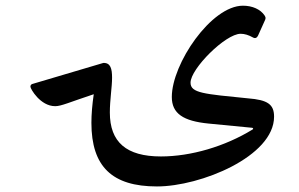

<svg xmlns="http://www.w3.org/2000/svg" viewBox="-20 -363 1061 681"><path d="M536.6 298.3C691.4 298.3 952.1 191.9 952.1 50.8C952.1 7.3 929.7 -8.8 859.4 -14.2C703.6 -29.8 655.8 -32.7 655.8 -69.8C655.8 -119.1 779.8 -243.2 833.5 -243.2C847.6 -243.2 861.8 -238.8 877.4 -230C879.9 -228.5 881.8 -228 884.3 -228C889.2 -228 892.6 -231.4 895.5 -237.3L919.9 -291.5C920.9 -293.9 921.9 -296.4 921.9 -298.8C921.9 -302.2 920.4 -304.7 918.5 -308.1C903.8 -330.1 875 -342.8 841.8 -342.8C729 -342.8 589.4 -136.7 589.4 -19C589.4 40 630.4 66.4 719.2 75.2L875 90.3C876.5 90.8 877.9 91.8 877.9 93.3C877.9 94.2 877.4 95.2 876 96.2C777.8 156.7 656.7 191.9 550.8 191.9C428.2 191.9 369.6 141.1 369.6 36.1C369.6 -8.8 377.5 -54.2 377.5 -87.4C377.5 -119.2 372.1 -141.1 346.2 -139.7L94.2 -65C90.3 -63.5 87.9 -60.6 87.9 -55.2C87.9 -48.4 122.6 13.6 175.8 13.6C197.3 13.6 225.6 0 312.5 -28.8C307.1 8.3 304.2 42 304.2 72.7C304.2 228 377.9 298.3 536.6 298.3Z"/></svg>

Font: Pfont
Style: Regular
Weight: 400
Designer: Damoon Khanjanzadeh
Foundry: pfont
Version: Version 1.000;PS 000.300;hotconv 1.0.88;makeotf.lib2.5.64775